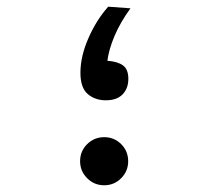

<svg xmlns="http://www.w3.org/2000/svg" viewBox="-20 -547 626 577"><path d="M293 9.8Q263.2 9.8 241.9 -11.5Q220.7 -32.7 220.7 -62.5Q220.7 -92.8 241.9 -113.8Q263.2 -134.8 293 -134.8Q323.2 -134.8 344.2 -113.8Q365.2 -92.8 365.2 -62.5Q365.2 -32.7 344.2 -11.5Q323.2 9.8 293 9.8ZM298.3 -245.6Q265.6 -245.6 243.7 -264.4Q221.7 -283.2 221.7 -328.1Q221.7 -377.4 245.6 -432.1Q269.5 -486.8 305.2 -526.9L372.1 -522Q341.3 -479.5 324.2 -439Q307.1 -398.4 302.7 -364.3Q333 -362.3 349.4 -350.6Q365.7 -338.9 365.7 -310.1Q365.7 -281.2 348.4 -263.4Q331.1 -245.6 298.3 -245.6Z"/></svg>

Font: Cascadia Code
Style: Regular
Weight: 400
Designer: Aaron Bell
Foundry: Saja Typeworks
Version: Version 2404.023